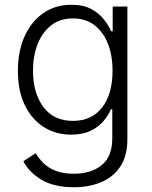

<svg xmlns="http://www.w3.org/2000/svg" viewBox="-20 -573 641 809"><path d="M291.5 215.9Q208.1 215.9 155.4 184.7Q102.6 153.4 78.5 106.5L130.3 72.4Q142 93 161.8 113.1Q181.5 133.2 213.2 146.1Q245 159.1 291.5 159.1Q364 159.1 408.6 122.7Q453.1 86.3 453.1 10.3V-112.6H447.4Q436.8 -87.7 416.2 -63Q395.6 -38.4 362.2 -22Q328.8 -5.7 279.8 -5.7Q214.5 -5.7 163.9 -38Q113.3 -70.3 84.3 -130.5Q55.4 -190.7 55.4 -274.1Q55.4 -357.2 83.6 -419.9Q111.9 -482.6 162.6 -517.8Q213.4 -552.9 280.9 -552.9Q331 -552.9 364 -535.2Q397 -517.4 417.3 -491.7Q437.5 -465.9 448.5 -441.4H454.9V-545.5H516.7V14.2Q516.7 83.5 487.4 128Q458.1 172.6 407.1 194.2Q356.2 215.9 291.5 215.9ZM287.3 -63.6Q366.1 -63.6 410.2 -120Q454.2 -176.5 454.2 -275.2Q454.2 -339.1 434.7 -388.8Q415.1 -438.6 378 -467Q340.9 -495.4 287.3 -495.4Q232.6 -495.4 195.1 -465.9Q157.7 -436.4 138.3 -386.5Q119 -336.6 119 -275.2Q119 -181.5 162.5 -122.5Q206 -63.6 287.3 -63.6Z"/></svg>

Font: Inter UI Light
Style: Regular
Weight: 300
Designer: Rasmus Andersson
Foundry: rsms
Version: 3.2;8d6f07862